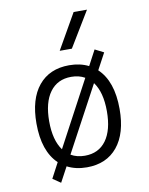

<svg xmlns="http://www.w3.org/2000/svg" viewBox="-93 -863 773 995"><g transform="rotate(-10 293.0 -365.0)"><path d="M147 65.4 105.5 37.1 147.9 -43Q74.2 -112.8 74.2 -258.8Q74.2 -387.2 131.8 -457.3Q189.5 -527.3 293 -527.3Q350.6 -527.3 395 -504.9L437.5 -585L483.9 -561.5L437.5 -475.1Q511.7 -405.3 511.7 -258.8Q511.7 -130.9 454.1 -60.5Q396.5 9.8 293 9.8Q234.4 9.8 189.5 -13.7ZM293 -51.3Q365.7 -51.3 405.3 -105.5Q444.8 -159.7 444.8 -258.8Q444.8 -359.4 404.3 -413.6L219.7 -69.8Q251 -51.3 293 -51.3ZM181.2 -105 364.7 -448.7Q334 -466.3 293 -466.3Q220.7 -466.3 180.9 -412.1Q141.1 -357.9 141.1 -258.8Q141.1 -159.2 181.2 -105ZM258.3 -609.4 364.3 -794.9H434.6L322.3 -609.4Z"/></g></svg>

Font: CaskaydiaMono NF Light
Style: Regular
Weight: 300
Designer: Aaron Bell
Foundry: Saja Typeworks
Version: Version 2111.001; ttfautohint (v1.8.4);Nerd Fonts 3.1.1